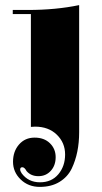

<svg xmlns="http://www.w3.org/2000/svg" viewBox="-20 -508 400 752"><path d="M290 10Q290 91 261 152Q245 185 213 204.5Q181 224 136 224Q91 224 61 195Q31 166 31 125.5Q31 85 54.5 58Q78 31 115.5 31Q153 31 175.5 53Q198 75 198 107.5Q198 140 179 161Q160 182 130.5 182Q101 182 84 162Q76 147 67.5 147Q59 147 59 156Q59 162 65 171Q91 206 136.5 206Q182 206 208.5 174.5Q235 143 235 97Q235 51 202.5 19.5Q170 -12 117 -12Q109 -12 101 -11V-453H30V-469H90Q199 -469 290 -488Z"/></svg>

Font: Elsie Swash Caps Black
Style: Regular
Weight: 900
Designer: Alejandro Inler
Foundry: Alejandro Inler
Version: 1.003